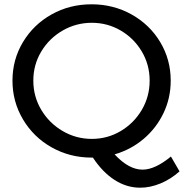

<svg xmlns="http://www.w3.org/2000/svg" viewBox="-20 -726 862 893"><path d="M815 71Q775 107 727 127Q679 147 632 147Q569 147 513 111Q457 75 412 7H406Q305 7 220.5 -40.5Q136 -88 87 -170.5Q38 -253 38 -351Q38 -449 87 -530.5Q136 -612 220 -659Q304 -706 406 -706Q507 -706 591.5 -659Q676 -612 725 -530.5Q774 -449 774 -351Q774 -270 740.5 -200Q707 -130 648 -80Q589 -30 513 -8Q579 63 643 63Q701 63 775 2ZM407 -80Q480 -80 541.5 -116.5Q603 -153 639.5 -215Q676 -277 676 -351Q676 -425 639.5 -486.5Q603 -548 541.5 -584Q480 -620 407 -620Q334 -620 271.5 -584Q209 -548 172 -486.5Q135 -425 135 -351Q135 -277 172 -215Q209 -153 271.5 -116.5Q334 -80 407 -80Z"/></svg>

Font: Montserrat
Style: Regular
Weight: 400
Designer: Julieta Ulanovsky
Foundry: Julieta Ulanovsky
Version: Version 6.001